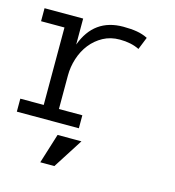

<svg xmlns="http://www.w3.org/2000/svg" viewBox="-99 -550 744 816"><g transform="rotate(15 273.0 -142.0)"><path d="M430.2 -391.1Q394 -409.2 344.2 -409.2Q303.2 -409.2 271 -391.6Q238.8 -374 216.3 -345.5Q193.8 -316.9 181.9 -280Q169.9 -243.2 169.9 -204.1V-57.1H272.9V0H0V-57.1H103V-397.9H0V-455.1H169.9V-340.8Q215.8 -465.8 344.2 -465.8Q378.9 -465.8 404.5 -461.4Q430.2 -457 452.1 -445.8ZM297.9 50.8 213.9 182.1H151.9L192.9 50.8Z"/></g></svg>

Font: Anonymous Pro
Style: Regular
Weight: 400
Monospace: yes
Designer: Mark Simonson
Version: Version 1.003